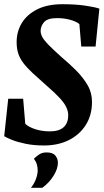

<svg xmlns="http://www.w3.org/2000/svg" viewBox="-20 -680 492 912"><path d="M189 11Q141 11 102 3Q63 -5 37 -15.5Q11 -26 0 -33L19 -211H90L100 -92Q115 -77 147 -66.5Q179 -56 217 -56Q260 -56 282 -75.5Q304 -95 304 -133Q304 -151 295 -170.5Q286 -190 264 -214Q242 -238 205 -270Q164 -306 136 -332Q108 -358 91 -380.5Q74 -403 66.5 -426.5Q59 -450 59 -480Q59 -530 83.5 -570.5Q108 -611 156.5 -635.5Q205 -660 277 -660Q337 -660 383 -653.5Q429 -647 452 -639L434 -459H366L357 -566Q340 -579 311.5 -586.5Q283 -594 251 -594Q206 -594 189.5 -575Q173 -556 173 -533Q173 -519 181 -504Q189 -489 210.5 -467Q232 -445 272 -409Q308 -379 341 -346Q374 -313 395.5 -276.5Q417 -240 417 -196Q417 -133 387.5 -86.5Q358 -40 307 -14.5Q256 11 189 11ZM127 212Q143 192 151 169.5Q159 147 159 129Q159 115 155 101Q151 87 141 74Q153 62 167 53Q181 44 201 44Q231 44 243 59Q255 74 255 93Q255 122 234 155.5Q213 189 181 212Z"/></svg>

Font: Faustina Light
Style: Bold Italic
Weight: 700
Italic angle: -8°
Version: Version 1.200